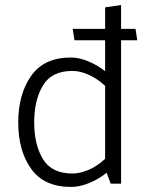

<svg xmlns="http://www.w3.org/2000/svg" viewBox="-20 -725 582 758"><path d="M395 -386Q364 -415 330 -430Q296 -445 266 -445Q184 -445 149.5 -387.5Q115 -330 115 -242Q115 -154 149.5 -97Q184 -40 266 -40Q296 -40 330 -54.5Q364 -69 395 -98ZM522 -566H458V0H417L401 -43Q370 -18 332.5 -2.5Q295 13 260 13Q154 13 103 -58.5Q52 -130 52 -241Q52 -353 103 -425.5Q154 -498 260 -498Q293 -498 329.5 -482.5Q366 -467 395 -444V-566H274L267 -611H395V-696L458 -705V-611H515Z"/></svg>

Font: Palanquin Light
Style: Regular
Weight: 300
Designer: Pria Ravichandran
Version: Version 1.0.4